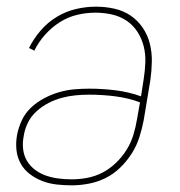

<svg xmlns="http://www.w3.org/2000/svg" viewBox="-20 -548 540 576"><path d="M195 8Q172 8 150 5.5Q128 3 108 -4.5Q88 -12 70.5 -25Q53 -38 42.5 -56.5Q32 -75 29.5 -97Q27 -119 31 -142Q35 -164 45 -186Q55 -208 73 -225Q91 -242 113 -253.5Q135 -265 157.5 -271.5Q180 -278 202.5 -280Q225 -282 248 -282Q288 -282 327.5 -277Q367 -272 403 -259L411 -310Q415 -335 416 -360.5Q417 -386 411 -409.5Q405 -433 392 -453Q379 -473 359.5 -486Q340 -499 316 -504.5Q292 -510 266 -510Q239 -510 211.5 -503.5Q184 -497 159.5 -481.5Q135 -466 115 -443.5Q95 -421 83 -396L67 -404Q81 -432 102 -456.5Q123 -481 150.5 -497.5Q178 -514 208 -521Q238 -528 268 -528Q296 -528 323 -522Q350 -516 371.5 -501.5Q393 -487 408 -465Q423 -443 429.5 -417Q436 -391 435.5 -363Q435 -335 431 -307L411 -187Q406 -161 398 -136Q390 -111 375.5 -88Q361 -65 341 -45.5Q321 -26 297 -14Q273 -2 246.5 3Q220 8 195 8ZM195 -10Q218 -10 242 -14.5Q266 -19 288 -30.5Q310 -42 328.5 -60Q347 -78 360 -99Q373 -120 380 -143Q387 -166 391 -190L400 -241Q365 -254 326 -259Q287 -264 248 -264Q227 -264 206.5 -262Q186 -260 165.5 -254.5Q145 -249 125.5 -239Q106 -229 89.5 -214Q73 -199 63.5 -179.5Q54 -160 51 -139Q47 -119 49.5 -99.5Q52 -80 61.5 -64.5Q71 -49 86 -38Q101 -27 118.5 -21Q136 -15 155.5 -12.5Q175 -10 195 -10Z"/></svg>

Font: Iosevka Thin
Style: Italic
Weight: 100
Italic angle: -9°
Monospace: yes
Designer: Belleve Invis
Foundry: Belleve Invis
Version: Version 32.5.0; ttfautohint (v1.8.4)